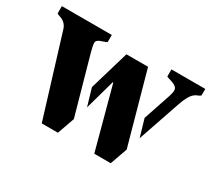

<svg xmlns="http://www.w3.org/2000/svg" viewBox="-123 -667 931 844"><g transform="rotate(30 342.0 -245.5)"><path d="M240.7 0H158.7L33.7 -406.7Q24.4 -437 -8.3 -447.3Q-16.1 -449.7 -22.5 -453.6V-490.7H231V-454.6Q225.1 -450.7 216.6 -448.2Q208 -445.8 200.2 -442.4Q181.2 -435.1 181.2 -423.3Q181.2 -409.2 189.9 -377.9L271.5 -86.9ZM270 -248.5 329.1 -449.2H439L539.6 -86.9L508.8 0H425.3L341.3 -312.5H338.4L295.9 -160.6ZM538.1 -247.1 584.5 -385.3Q590.8 -404.8 590.8 -415.3Q590.8 -425.8 585 -431.6Q579.1 -437.5 570.6 -441.4Q562 -445.3 552 -448Q542 -450.7 533.7 -454.6V-490.7H705.6V-457.5Q698.7 -451.7 691.2 -449.2Q683.6 -446.8 674.8 -439.9Q654.3 -423.3 637.2 -372.6L564 -158.7Z"/></g></svg>

Font: Stardos Stencil
Style: Bold
Weight: 700
Designer: vernon adams
Foundry: vernon adams
Version: Version 1.000